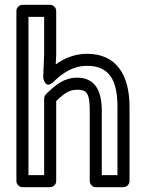

<svg xmlns="http://www.w3.org/2000/svg" viewBox="-20 -751 598 796"><path d="M98 -25V-681H163V-525L159 -430C159 -430 166 -378 201 -411C240 -449 283 -478 341 -478C428 -478 467 -426 467 -308V-25H402V-293C402 -379 371 -429 300 -429C247 -429 212 -401 171 -361C166 -356 163 -349 163 -343V-25ZM48 0C48 11 58 25 73 25H188C199 25 213 15 213 0V-332C248 -366 269 -379 300 -379C337 -379 352 -369 352 -293V0C352 11 362 25 377 25H492C503 25 517 15 517 0V-308C517 -438 464 -528 341 -528C289 -528 246 -509 211 -484L213 -523V-706C213 -717 203 -731 188 -731H73C62 -731 48 -721 48 -706Z"/></svg>

Font: Falling Sky
Style: Ou
Weight: 400
Designer: Paul D. Hunt
Foundry: Adobe Systems Incorporated
Version: Version 1.02